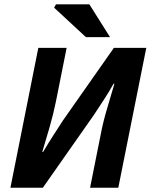

<svg xmlns="http://www.w3.org/2000/svg" viewBox="-20 -875 702 895"><path d="M28.6 0 158.6 -651.8H290.6L240.7 -401.9Q229.2 -345.2 211.2 -282.2Q193.2 -219.1 177.1 -167H181.1Q205.4 -208.2 227.8 -242.8Q250.2 -277.4 273.1 -313L510.8 -651.8H661.9L531.5 0H399.9L449.8 -249.8Q460.8 -307.5 479.1 -368.7Q497.4 -429.8 513.4 -484.8H509.4Q486.1 -443.2 463.7 -409.3Q441.3 -375.4 417.4 -338.8L179.8 0ZM380.6 -701.8 232.3 -839.2 240.9 -854.7H396.6L493 -701.8Z"/></svg>

Font: Source Sans 3 VF
Style: Italic
Weight: 200
Italic angle: -11°
Designer: Paul D. Hunt
Foundry: Adobe Systems Incorporated
Version: Version 3.042;hotconv 1.0.118;makeotfexe 2.5.65603